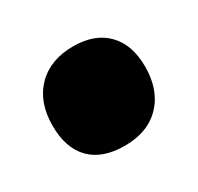

<svg xmlns="http://www.w3.org/2000/svg" viewBox="-62 -494 352 341"><g transform="rotate(-30 114.0 -323.5)"><path d="M118 -423Q162 -423 186.5 -398Q211 -373 211 -328Q211 -280 184 -252Q157 -224 110 -224Q64 -224 40 -248.5Q16 -273 16 -319Q16 -367 43.5 -395Q71 -423 118 -423Z"/></g></svg>

Font: Alegreya Sans SC Black
Style: Regular
Weight: 900
Designer: Juan Pablo del Peral
Foundry: Huerta Tipografica
Version: Version 2.007